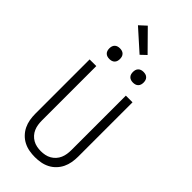

<svg xmlns="http://www.w3.org/2000/svg" viewBox="-361 -1249 1323 1323"><g transform="rotate(45 300.0 -587.5)"><path d="M300 8Q272 8 244 3Q216 -2 190.5 -15Q165 -28 145 -49Q125 -70 113 -95Q101 -120 96 -148Q91 -176 91 -205V-735H156V-205Q156 -185 159 -165Q162 -145 170 -126.5Q178 -108 191.5 -93Q205 -78 222.5 -68Q240 -58 260 -54Q280 -50 300 -50Q320 -50 340 -54Q360 -58 377.5 -68Q395 -78 408.5 -93Q422 -108 430 -126.5Q438 -145 441 -165Q444 -185 444 -205V-735H509V-205Q509 -176 504 -148Q499 -120 487 -95Q475 -70 455 -49Q435 -28 409.5 -15Q384 -2 356 3Q328 8 300 8ZM415 -833Q404 -833 394 -836Q384 -839 376.5 -846.5Q369 -854 366 -864Q363 -874 363 -885Q363 -896 366 -906Q369 -916 376.5 -923.5Q384 -931 394 -934Q404 -937 415 -937Q426 -937 436 -934Q446 -931 453.5 -923.5Q461 -916 464 -906Q467 -896 467 -885Q467 -874 464 -864Q461 -854 453.5 -846.5Q446 -839 436 -836Q426 -833 415 -833ZM185 -833Q174 -833 164 -836Q154 -839 146.5 -846.5Q139 -854 136 -864Q133 -874 133 -885Q133 -896 136 -906Q139 -916 146.5 -923.5Q154 -931 164 -934Q174 -937 185 -937Q196 -937 206 -934Q216 -931 223.5 -923.5Q231 -916 234 -906Q237 -896 237 -885Q237 -874 234 -864Q231 -854 223.5 -846.5Q216 -839 206 -836Q196 -833 185 -833ZM312 -1001 160 -1137 210 -1183 352 -1039Z"/></g></svg>

Font: Iosevka Aile Custom Light
Style: Regular
Weight: 300
Designer: Belleve Invis
Foundry: Belleve Invis
Version: Version 17.0.2; ttfautohint (v1.8.3)